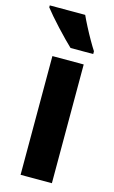

<svg xmlns="http://www.w3.org/2000/svg" viewBox="-135 -812 508 859"><g transform="rotate(15 119.0 -383.0)"><path d="M199 0H54V-550H199ZM148 -766Q157 -746 172 -717Q187 -688 202.5 -661Q218 -634 228 -619V-606H123Q111 -617 91.5 -637Q72 -657 51 -679.5Q30 -702 12 -723Q-6 -744 -16 -757V-766Z"/></g></svg>

Font: Noto Sans Arabic ExtCond ExtBd
Style: Regular
Weight: 800
Width: 2
Designer: Monotype Design Team, Nadine Chahine, Nizar Qandah and Khaled Hosny
Foundry: Monotype Imaging Inc.
Version: Version 2.012; ttfautohint (v1.8.4.7-5d5b)